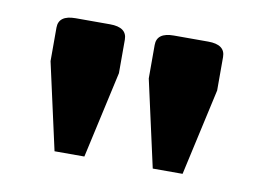

<svg xmlns="http://www.w3.org/2000/svg" viewBox="-45 -712 558 412"><g transform="rotate(10 234.5 -505.5)"><path d="M53 -550V-623Q53 -650 90 -650H165Q202 -650 202 -623V-550L160 -361H95ZM267 -550V-623Q267 -650 304 -650H379Q416 -650 416 -623V-550L374 -361H309Z"/></g></svg>

Font: Changa SemiBold
Style: Regular
Weight: 600
Designer: Eduardo Rodriguez Tunni
Foundry: Eduardo Rodriguez Tunni
Version: Version 2.002; ttfautohint (v1.5) -l 8 -r 50 -G 150 -x 14 -H